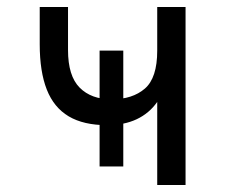

<svg xmlns="http://www.w3.org/2000/svg" viewBox="-20 -531 656 551"><path d="M265.8 -53.2V-385.8H333.8V-53.2ZM431.2 0V-238.5Q408.4 -205.9 372.2 -188.8Q336 -171.8 287.2 -171.8Q219.9 -171.8 177.2 -197.1Q134.6 -222.4 114.3 -273.9Q94 -325.5 94 -404V-511H175.2V-387.5Q175.2 -313.2 208.5 -279.6Q241.8 -246 300 -246Q360.2 -246 395.8 -276.8Q431.2 -307.5 431.2 -385.5V-511H512.5V0Z"/></svg>

Font: Overpass Mono Light
Style: Regular
Weight: 300
Monospace: yes
Designer: Delve Withrington, Dave Bailey
Foundry: Delve Fonts LLC
Version: Version 4.000